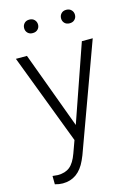

<svg xmlns="http://www.w3.org/2000/svg" viewBox="-137 -791 750 1075"><g transform="rotate(-15 237.5 -253.5)"><path d="M15.6 -528.3H79.6L243.7 -84L397.9 -528.3H460.9L235.4 89.8L223.6 117.2Q180.2 213.4 89.4 213.4Q68.4 213.4 44.4 206.5L43.9 158.2L74.2 161.1Q117.2 161.1 143.8 139.9Q170.4 118.7 189 66.9L214.8 -4.4ZM104.5 -681.6Q104.5 -698.2 115.2 -709.7Q126 -721.2 144.5 -721.2Q163.1 -721.2 174.1 -709.7Q185.1 -698.2 185.1 -681.6Q185.1 -665.5 174.1 -654.3Q163.1 -643.1 144.5 -643.1Q126 -643.1 115.2 -654.3Q104.5 -665.5 104.5 -681.6ZM318.4 -681.2Q318.4 -697.8 329.1 -709.2Q339.8 -720.7 358.4 -720.7Q377 -720.7 387.9 -709.2Q398.9 -697.8 398.9 -681.2Q398.9 -665 387.9 -653.8Q377 -642.6 358.4 -642.6Q339.8 -642.6 329.1 -653.8Q318.4 -665 318.4 -681.2Z"/></g></svg>

Font: Roboto Light
Style: Regular
Weight: 300
Designer: Google
Version: Version 2.137; 2017